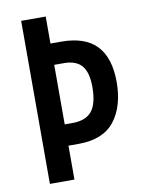

<svg xmlns="http://www.w3.org/2000/svg" viewBox="-82 -771 617 828"><g transform="rotate(-10 227.0 -357.0)"><path d="M428.7 -382.8Q428.7 -276.9 378.7 -212.6Q328.6 -148.4 220.7 -148.4H176.3V0H68.8V-713.9H176.3V-595.7H222.7Q327.6 -595.7 378.2 -542.2Q428.7 -488.8 428.7 -382.8ZM176.3 -241.7H210.4Q269.5 -241.7 295.7 -274.9Q321.8 -308.1 321.8 -379.9Q321.8 -443.8 296.9 -473.1Q272 -502.4 218.3 -502.4H176.3Z"/></g></svg>

Font: Open Sans Condensed SemiBold
Style: Regular
Weight: 600
Width: 3
Designer: Monotype Design Team
Foundry: Monotype Imaging Inc.
Version: Version 3.000; ttfautohint (v1.8.4)